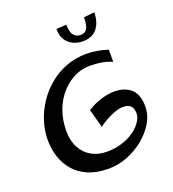

<svg xmlns="http://www.w3.org/2000/svg" viewBox="-171 -1121 1130 1252"><g transform="rotate(-20 393.5 -495.5)"><path d="M370 0Q287 0 228 -25Q169 -50 131 -94Q93 -138 75 -194Q57 -250 57 -312Q57 -374 76.5 -437Q96 -500 133 -556.5Q170 -613 222.5 -657.5Q275 -702 341 -728Q407 -754 484 -754Q558 -754 633 -729V-645Q595 -661 558.5 -667Q522 -673 478 -673Q423 -673 372 -648Q321 -623 280 -577Q239 -531 215 -466.5Q191 -402 191 -324Q191 -256 217.5 -207.5Q244 -159 290 -133.5Q336 -108 395 -108Q454 -108 503 -124Q552 -140 587 -165.5Q622 -191 641.5 -221Q661 -251 661 -279Q661 -314 643 -330.5Q625 -347 594 -347Q567 -347 535.5 -336Q504 -325 473 -308Q442 -291 418 -272L383 -401Q435 -433 483.5 -447Q532 -461 573 -461Q643 -461 686.5 -423Q730 -385 730 -301Q730 -242 698 -188Q666 -134 613.5 -91.5Q561 -49 497.5 -24.5Q434 0 370 0ZM492 -838Q462 -838 431 -851Q400 -864 379 -893.5Q358 -923 358 -973L428 -977Q429 -922 448 -902Q467 -882 491 -882Q525 -882 539 -905Q553 -928 553 -983L627 -991Q627 -923 593.5 -880.5Q560 -838 492 -838Z"/></g></svg>

Font: Marhey
Style: Regular
Weight: 400
Designer: Nur Syamsi & Bustanul Arifin
Foundry: Namelatype
Version: Version 1.000; ttfautohint (v1.8.4.7-5d5b)